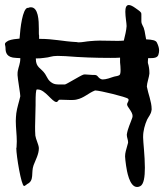

<svg xmlns="http://www.w3.org/2000/svg" viewBox="-53 -730 655 766"><path d="M58 -698 57 -699C37 -694 28 -621 25 -576C12 -575 -7 -573 -19 -568C-41 -556 -31 -554 -31 -538C-31 -520 -26 -500 11 -499C17 -499 22 -498 28 -498V-497C28 -476 21 -464 18 -447C17 -443 17 -438 17 -433V-430C17 -419 29 -350 28 -346C23 -323 15 -301 12 -278C11 -268 10 -257 10 -247C10 -220 14 -193 14 -166C14 -158 13 -150 13 -142C13 -141 12 -140 12 -139C12 -109 32 12 43 12H44C48 11 54 5 56 4C85 -10 70 -41 81 -71C89 -92 102 -115 102 -138V-140C101 -154 90 -174 88 -189C87 -201 87 -213 87 -225C87 -254 89 -283 89 -311V-325C89 -347 90 -373 94 -373H98C127 -373 155 -323 172 -323C178 -323 179 -331 184 -332H195C206 -332 218 -331 229 -331C237 -331 245 -331 253 -333C282 -339 300 -359 326 -369H328C345 -369 452 -343 458 -336C460 -334 460 -333 460 -331C460 -325 454 -319 454 -314C453 -304 476 -285 476 -267C476 -265 475 -263 475 -261C467 -237 457 -219 453 -194V-191C453 -182 458 -172 458 -163C458 -161 458 -159 457 -157C450 -131 446 -121 446 -106C446 -97 448 -86 450 -69C453 -49 463 16 494 16C498 16 502 15 506 13C521 6 525 -25 525 -61C525 -108 518 -164 518 -181V-185C518 -208 525 -233 534 -253C539 -263 550 -276 551 -288C552 -290 552 -293 552 -295C552 -324 538 -356 533 -384V-386C533 -398 542 -423 543 -436V-440C543 -453 541 -466 537 -479V-486C537 -490 538 -494 538 -498H541C560 -498 578 -498 580 -516C581 -520 586 -534 573 -560C569 -569 555 -572 530 -573C528 -586 525 -598 524 -606C523 -609 523 -611 522 -613C520 -625 511 -632 511 -645V-669C511 -674 511 -677 510 -679C506 -686 493 -693 487 -698C476 -706 467 -710 461 -710C450 -710 447 -698 447 -683C447 -663 452 -638 452 -627V-625C451 -609 446 -588 441 -568C431 -567 422 -567 412 -567C389 -567 367 -568 344 -568C332 -568 319 -567 307 -566C291 -565 276 -561 260 -561C258 -561 257 -561 255 -562C194 -565 165 -575 103 -575V-588C102 -590 102 -595 102 -601V-615C102 -649 100 -701 70 -701C66 -701 62 -700 58 -698ZM90 -495V-497C101 -497 111 -497 122 -499C148 -501 150 -507 177 -507L208 -506C271 -501 326 -499 388 -499C401 -499 414 -499 426 -500V-491V-481C427 -471 428 -462 428 -452C428 -446 428 -440 426 -434C424 -426 404 -426 398 -423C390 -420 370 -413 357 -413C354 -413 351 -414 349 -415C336 -421 338 -431 324 -431H317C308 -431 296 -433 287 -433C284 -433 281 -433 279 -432C267 -428 211 -393 206 -393H183C173 -393 164 -394 157 -398C139 -408 137 -419 127 -435C111 -459 90 -460 90 -495Z"/></svg>

Font: Ancial
Style: Regular
Weight: 400
Designer: Daytona Mess (Anne-Dauphine Borione)
Foundry: Daytona Mess (Anne-Dauphine Borione)
Version: Version 1.000;Glyphs 3.2 (3192)